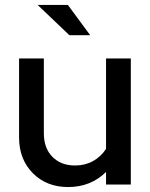

<svg xmlns="http://www.w3.org/2000/svg" viewBox="-20 -745 607 775"><path d="M57 0ZM157 -509V-207Q157 -147 191.5 -112Q226 -77 283 -77Q323 -77 355 -94.5Q387 -112 408 -144V-509H508V0H408V-51Q378 -21 339.5 -5.5Q301 10 255 10Q168 10 112.5 -46Q57 -102 57 -190V-509ZM254 -725 344 -603H260L132 -725Z"/></svg>

Font: Red Hat Display Medium
Style: Regular
Weight: 500
Designer: Pentagram / MCKL
Foundry: Pentagram / MCKL
Version: Version 1.005; Red Hat Display Medium